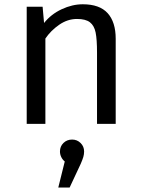

<svg xmlns="http://www.w3.org/2000/svg" viewBox="-20 -571 655 885"><path d="M103.1 0V-540H176.4L183.1 -465.1Q215.4 -505.6 264.4 -528.5Q313.3 -551.3 361.5 -551.3Q439 -551.3 476.2 -510.3Q513.3 -469.2 513.3 -392.3V0H427.2V-328.7Q427.2 -389.2 420.8 -421Q414.4 -452.8 394.6 -468.2Q374.9 -483.6 334.9 -483.6Q291.3 -483.6 252.6 -456.7Q213.8 -429.7 189.2 -393.3V0ZM367.7 127.2Q367.7 140 364.1 152.3Q360.5 164.6 352.3 183.6L301 293.3H248.7L278.5 173.3Q268.2 165.1 262.3 152.8Q256.4 140.5 256.4 127.2Q256.4 103.6 272.6 87.9Q288.7 72.3 312.3 72.3Q335.4 72.3 351.5 88.2Q367.7 104.1 367.7 127.2Z"/></svg>

Font: Fira Code Fixed
Style: Regular
Weight: 400
Monospace: yes
Designer: Carrois Corporate, Edenspiekermann AG, Nikita Prokopov
Foundry: Carrois Corporate, Edenspiekermann AG, Nikita Prokopov
Version: Version 5.002